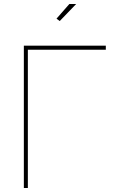

<svg xmlns="http://www.w3.org/2000/svg" viewBox="-20 -938 572 958"><path d="M360 -918 278 -833 262 -845 326 -918ZM508 -710V-690H119V0H99V-710Z"/></svg>

Font: Raleway
Style: Thin
Weight: 100
Designer: Matt McInerney, Pablo Impallari, Rodrigo Fuenzalida
Foundry: Matt McInerney, Pablo Impallari, Rodrigo Fuenzalida
Version: Version 3.000